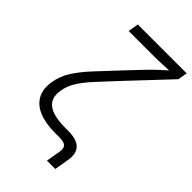

<svg xmlns="http://www.w3.org/2000/svg" viewBox="-258 -813 1033 1033"><g transform="rotate(45 258.5 -296.0)"><path d="M317.4 136.2 331.5 53.7Q334.5 34.7 330.1 22.7Q325.7 10.7 312.3 5.4Q298.8 0 275.4 0H243.2Q170.9 0 121.3 -20.3Q71.8 -40.5 49.6 -81.1Q27.3 -121.6 37.1 -181.2Q45.4 -232.4 73.5 -277.3Q101.6 -322.3 147.7 -372.6Q193.8 -422.9 256.3 -488.8L338.4 -575.7Q356 -594.7 373 -611.1Q390.1 -627.4 406 -642.1Q421.9 -656.7 436.8 -669.9Q451.7 -683.1 465.3 -695.3L461.9 -673.3Q443.8 -671.9 424.3 -671.1Q404.8 -670.4 384.8 -669.4Q364.7 -668.5 345 -668.2Q325.2 -668 307.1 -668H135.3L145 -727.5H517.1L507.8 -673.8L296.9 -449.7Q237.8 -386.7 197 -342Q156.2 -297.4 133.3 -260.5Q110.4 -223.6 103.5 -183.6Q95.7 -136.2 113.5 -108.9Q131.3 -81.5 169.7 -69.8Q208 -58.1 261.7 -58.1H286.1Q349.1 -58.1 376.7 -31Q404.3 -3.9 395 52.7L380.9 136.2Z"/></g></svg>

Font: Inter 17pt Light
Style: Italic
Weight: 300
Italic angle: -9.3988°
Version: Version 4.001;git-66647c0bb